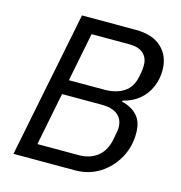

<svg xmlns="http://www.w3.org/2000/svg" viewBox="-104 -792 835 885"><g transform="rotate(15 313.5 -349.0)"><path d="M39 0 179 -698H436Q516 -698 559.5 -657.5Q603 -617 603 -549Q603 -506 586.5 -468.5Q570 -431 538.5 -404.5Q507 -378 461 -367L460 -362Q507 -351 534 -321.5Q561 -292 561 -238Q561 -173 531 -119Q501 -65 449.5 -32.5Q398 0 333 0ZM134 -72H332Q384 -72 420 -100Q456 -128 467 -184Q472 -210 474 -222.5Q476 -235 476 -242Q476 -281 450 -302.5Q424 -324 374 -324H184ZM198 -394H367Q423 -394 460 -418Q497 -442 507 -494Q512 -517 513 -529.5Q514 -542 514 -549Q514 -585 491.5 -605.5Q469 -626 425 -626H244Z"/></g></svg>

Font: IBM Plex Sans
Style: Italic
Weight: 400
Italic angle: -11.31°
Designer: Mike Abbink, Paul van der Laan, Pieter van Rosmalen
Foundry: Bold Monday
Version: Version 3.201